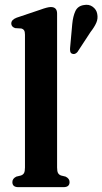

<svg xmlns="http://www.w3.org/2000/svg" viewBox="-20 -772 422 792"><path d="M215.5 -716V-81Q215.5 -65 219.5 -58Q223.5 -51 232 -48L250.5 -43.5Q267 -35.5 267 -21Q267 0 242 0H55.5Q31 0 31 -21Q31 -35.5 47.5 -43.5L66 -48Q75 -51 79 -58Q83 -65 83 -81V-629Q83 -641.5 79.2 -647Q75.5 -652.5 67.5 -654.5L42.5 -656Q26.5 -661.5 26.5 -675Q26.5 -690.5 48.5 -699L146.5 -732Q176.5 -743 189.5 -743Q215.5 -743 215.5 -716ZM278 -672.5Q281 -704.5 290.8 -725.8Q300.5 -747 325 -751Q347 -755.5 362.5 -744Q378 -732.5 381 -715Q385 -695.5 377.2 -678Q369.5 -660.5 353.5 -640L299.5 -557.5Q289 -545.5 277 -550.5Q271 -553.5 269.8 -559.5Q268.5 -565.5 269 -573Z"/></svg>

Font: Fraunces 72pt S050 SemiBold
Style: Regular
Weight: 600
Version: Version 1.000; ttfautohint (v1.8.3)